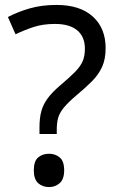

<svg xmlns="http://www.w3.org/2000/svg" viewBox="-20 -744 474 778"><path d="M140 -228Q140 -266 147.5 -293.5Q155 -321 173.5 -346Q192 -371 224 -398Q263 -431 284.5 -453Q306 -475 315 -496Q324 -517 324 -547Q324 -595 293 -621Q262 -647 203 -647Q154 -647 116 -634.5Q78 -622 43 -605L12 -675Q52 -696 100.5 -710Q149 -724 209 -724Q304 -724 356 -677Q408 -630 408 -549Q408 -504 393.5 -472.5Q379 -441 352.5 -414.5Q326 -388 290 -358Q257 -330 239.5 -309Q222 -288 216 -267.5Q210 -247 210 -218V-201H140ZM117 -54Q117 -91 134.5 -106Q152 -121 179 -121Q204 -121 222 -106Q240 -91 240 -54Q240 -18 222 -2Q204 14 179 14Q152 14 134.5 -2Q117 -18 117 -54Z"/></svg>

Font: Noto Sans Nushu
Style: Regular
Weight: 400
Designer: Lisa Huang
Foundry: Lisa Huang
Version: Version 1.003; ttfautohint (v1.8.4.7-5d5b)